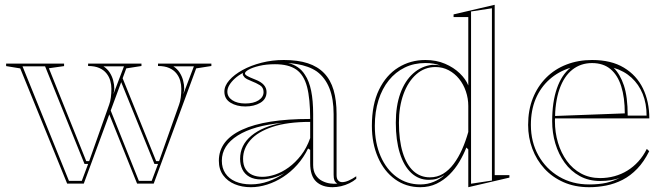

<svg xmlns="http://www.w3.org/2000/svg" viewBox="-20 -765 2778 800"><path d="M487.4 -447.7 630.7 -93.5H642.8L726.1 -328.8Q731 -341.7 733.2 -358.9Q735.5 -376.1 735.5 -394.7Q735.5 -411.9 730.9 -428.5Q726.2 -445.2 715 -459.3Q703.7 -473.4 685 -481.7Q666.3 -490 638.4 -490V-500H860.7V-490L797.4 -480L620.5 0H551.2L430.7 -300ZM259.8 0 64.3 -480 5.5 -489.6V-500H247V-489.6L183.7 -480.6L339.4 -93.5H351.5L434.8 -328.8Q439.7 -341.7 441.9 -358.9Q444.2 -376.1 444.2 -394.7Q444.2 -411.9 439.5 -428.5Q434.9 -445.2 423.6 -459.3Q412.4 -473.4 393.7 -481.7Q375 -490 347.1 -490V-500H569.4V-490L506.1 -480L329.1 0ZM267.2 -11.5H320.8L347.2 -81.9H332.1L167.9 -488.5H73.9ZM411.2 -488.5Q427.2 -478.1 437.1 -462.8Q447 -447.4 451.6 -429.7Q456.3 -412 456.3 -394.7Q456.3 -390.1 455.1 -384.6Q454 -379 452.3 -372.2L496.5 -488.5ZM438.8 -310.5 558.5 -11.5H612.1L638.5 -81.9H623.4L482.9 -427.8ZM702.5 -488.5Q718.5 -478.1 728.4 -462.8Q738.3 -447.4 742.9 -429.7Q747.6 -412 747.6 -394.7Q747.6 -390.1 746.4 -384.6Q745.3 -379 743.6 -372.2L787.8 -488.5Z M1162.6 -515Q1221 -515 1262.3 -501.5Q1303.7 -488 1330.6 -460.1Q1357.5 -432.1 1370 -389.6Q1382.4 -347 1382.4 -289.4V-34.8Q1382.4 -20.5 1388.9 -13.3Q1395.4 -6.1 1405.8 -6.1Q1418 -6.1 1433.3 -12.9Q1448.7 -19.7 1464.4 -30.6V-20Q1452.1 -9.4 1435.6 -1.4Q1419.2 6.6 1401.1 10.8Q1383 15 1365.7 15Q1322 15 1297.2 -8.6Q1272.4 -32.2 1272.4 -85.1Q1272.4 -104.7 1272.4 -114.1Q1272.4 -123.5 1272.4 -128.8Q1272.4 -134.2 1272.4 -140.4L1263.7 -146.4Q1245.2 -108.3 1218.4 -78.3Q1191.7 -48.3 1159.5 -27.5Q1127.4 -6.7 1093 4.1Q1058.6 15 1025.4 15Q988.1 15 958.1 2.5Q928.1 -9.9 910 -34.5Q891.9 -59.1 891.9 -95.3Q891.9 -179.9 988.8 -224.6Q1085.7 -269.4 1272.4 -269.4Q1272.4 -353.6 1259.3 -403.5Q1246.1 -453.3 1214.1 -475.4Q1182.2 -497.4 1125.7 -497.4Q1089.2 -497.4 1060.8 -490.6Q1032.4 -483.9 1016.6 -475Q1000.7 -466.2 1000.7 -458.8Q1000.7 -454 1010.2 -448.4Q1019.6 -442.8 1044.8 -433Q1090.6 -415.3 1090.6 -381.5Q1090.6 -352.1 1064.8 -336.7Q1039.1 -321.4 1002.1 -321.4Q966.2 -321.4 940.6 -337Q914.9 -352.7 914.9 -383.2Q914.9 -407.3 935.3 -430.6Q955.6 -453.9 990.5 -473.2Q1025.4 -492.4 1069.9 -503.7Q1114.3 -515 1162.6 -515ZM1272.4 -257.1Q1177.5 -257.1 1115.4 -236.4Q1053.3 -215.6 1023.1 -180.9Q992.8 -146.2 992.8 -103.2Q992.8 -76.7 1003.4 -60.2Q1014 -43.6 1032 -35.9Q1050.1 -28.2 1073.2 -28.2Q1098.4 -28.2 1126.8 -37.8Q1155.2 -47.3 1182.9 -67.4Q1210.5 -87.4 1234.1 -117.7Q1257.7 -148 1272.4 -189.5ZM1025.4 3.2Q1062.5 3.2 1098.6 -9.5Q1134.6 -22.3 1165.2 -43.8Q1141.1 -30.6 1116 -24Q1090.9 -17.3 1068.4 -17.3Q1038.9 -17.3 1019.2 -28.4Q999.4 -39.5 989.9 -59.1Q980.4 -78.7 980.4 -103.2Q980.4 -160.5 1027.4 -199.5Q1074.5 -238.6 1155.9 -252.9Q1036.7 -242 970.5 -200.4Q904.3 -158.7 904.3 -95.3Q904.3 -65 918.9 -42.9Q933.5 -20.8 960.9 -8.8Q988.4 3.2 1025.4 3.2ZM1180.5 -502.7Q1203.5 -496.8 1221 -484.8Q1238.5 -472.8 1250.6 -453.4Q1268.2 -427.4 1276.5 -386.6Q1284.8 -345.8 1284.8 -289.4V-77.4Q1284.8 -52.3 1295.3 -35.9Q1305.8 -19.5 1322.1 -11.2Q1338.5 -2.9 1355.4 -0.6Q1363 0.5 1370.8 0.7Q1378.6 0.9 1385.6 -0.3Q1376.7 -5.1 1373.4 -13.3Q1370.1 -21.6 1370.1 -37V-289.4Q1370.1 -352.9 1352.6 -397.1Q1335.1 -441.3 1300.4 -467Q1282.4 -479.4 1261.6 -486.6Q1240.8 -493.9 1220.1 -497.5Q1199.4 -501 1180.5 -502.7ZM1002.1 -333.8Q1036.9 -333.8 1057.6 -347.2Q1078.2 -360.7 1078.2 -381.5Q1078.2 -400.7 1062.6 -410.2Q1046.9 -419.7 1028.9 -426.5Q1018.8 -430.4 1009.1 -435.4Q999.5 -440.4 996.4 -446.2Q989.5 -453.5 992.3 -461.1Q972.7 -450.8 958.1 -437.4Q943.5 -424 935.4 -410.2Q927.3 -396.4 927.3 -383.2Q927.3 -361.3 947.8 -347.5Q968.2 -333.8 1002.1 -333.8Z M1731.5 15Q1671.5 15 1625.9 -18.1Q1580.3 -51.1 1554.9 -109.2Q1529.5 -167.2 1529.5 -240.7Q1529.5 -330 1559.2 -391.1Q1588.9 -452.2 1639.5 -483.6Q1690.1 -515 1752.4 -515Q1798.2 -515 1834.5 -499.3Q1870.7 -483.7 1895.6 -459.6Q1920.6 -435.5 1931.2 -409V-694H1869.9V-705L2041.2 -745V-35.4H2102.5V-25L1931.2 15V-142.3L1923.2 -150.3Q1911.7 -120.9 1894.2 -91.3Q1876.8 -61.7 1852.9 -37.9Q1829.1 -14.1 1798.8 0.5Q1768.4 15 1731.5 15ZM1731.5 3.5Q1761.5 3.5 1787.5 -7.6Q1813.6 -18.6 1831.7 -35.5Q1815 -24.8 1800.1 -20.2Q1785.3 -15.7 1766.3 -15.7Q1724.7 -15.7 1693.6 -44.5Q1662.6 -73.3 1645.9 -127Q1629.2 -180.6 1629.2 -253.8Q1629.2 -323.6 1648.1 -375.9Q1667 -428.1 1701.4 -458.9Q1735.7 -489.7 1780.6 -494.9Q1790.5 -495.3 1798.9 -494.5Q1807.4 -493.6 1814 -492.4Q1787.7 -502.4 1752.4 -502.4Q1705.1 -502.4 1666.5 -483.6Q1627.9 -464.8 1600.1 -430.3Q1572.2 -395.8 1557 -347.6Q1541.8 -299.5 1541.8 -240.7Q1541.8 -169.1 1566 -113.8Q1590.2 -58.6 1632.8 -27.6Q1675.5 3.5 1731.5 3.5ZM1771.1 -26.1Q1801.3 -26.1 1825.9 -40.8Q1850.5 -55.5 1870.2 -81.9Q1890 -108.3 1905.2 -142.3Q1920.3 -176.2 1931.2 -215.2V-323.5Q1931.2 -354.8 1921.2 -384.1Q1911.3 -413.5 1893.1 -436.2Q1874.9 -458.8 1849.8 -472.2Q1824.7 -485.7 1794.5 -485.7Q1749.1 -485.7 1714.8 -455.6Q1680.4 -425.4 1661.3 -373.1Q1642.2 -320.7 1642.2 -253.8Q1642.2 -180.9 1657.9 -129.8Q1673.6 -78.8 1702.4 -52.4Q1731.3 -26.1 1771.1 -26.1ZM1942.7 0.5 2029.7 -12.8V-730.5L1942.7 -717.2Z M2447.2 -515Q2526.6 -515 2579.4 -483.2Q2632.3 -451.5 2658.9 -396.7Q2685.5 -341.9 2685.5 -271.7H2290.5V-281.7L2583.3 -292.6Q2583.3 -358.9 2568.3 -405.7Q2553.4 -452.5 2523.4 -477.3Q2493.4 -502.2 2446.7 -502.2Q2400.2 -502.2 2365.2 -475Q2330.3 -447.7 2311.3 -394Q2292.2 -340.2 2292.2 -260.2Q2292.2 -213 2305 -170.3Q2317.8 -127.6 2341.9 -94.4Q2365.9 -61.2 2401.1 -42.1Q2436.2 -23 2480.9 -23Q2511.3 -23 2540.2 -30.9Q2569 -38.7 2594 -54.1Q2619.1 -69.5 2639.7 -92.2Q2660.4 -114.9 2675 -144.6L2685 -135Q2663.1 -90.9 2635 -61.8Q2607 -32.7 2574.2 -15.8Q2541.4 1 2506.1 8Q2470.7 15 2434.8 15Q2375.4 15 2328.3 -5.8Q2281.1 -26.6 2248.3 -62.5Q2215.5 -98.3 2198 -145.3Q2180.5 -192.2 2180.5 -244.5Q2180.5 -306.1 2200.2 -355.7Q2219.9 -405.3 2255.5 -441.1Q2291 -476.9 2339.9 -495.9Q2388.8 -515 2447.2 -515ZM2192 -244.5Q2192 -173.4 2223.4 -117.3Q2254.9 -61.2 2309.7 -28.9Q2364.5 3.5 2434.8 3.5Q2476.1 3.5 2506.6 -3.4Q2537.1 -10.3 2562.8 -24.6Q2547.2 -17.8 2526.3 -14.4Q2505.4 -10.9 2480.9 -10.9Q2433 -10.9 2395.6 -31.4Q2358.2 -51.9 2332.7 -87.2Q2307.2 -122.5 2293.9 -167Q2280.7 -211.5 2280.7 -260.2Q2280.7 -339.8 2300.4 -396.5Q2320.1 -453.3 2356.7 -482.5Q2306.7 -467.2 2269.5 -434Q2232.3 -400.9 2212.1 -353.3Q2192 -305.6 2192 -244.5ZM2595.4 -283.2H2674.1Q2674.1 -333.6 2657.9 -373.5Q2641.8 -413.4 2611.3 -441.4Q2580.8 -469.4 2536.8 -482.5Q2563.6 -456.3 2579.5 -409.3Q2595.4 -362.3 2595.4 -283.2Z"/></svg>

Font: Kalnia Glaze Thin
Style: Regular
Weight: 100
Version: Version 1.110